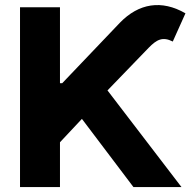

<svg xmlns="http://www.w3.org/2000/svg" viewBox="-20 -757 776 777"><path d="M61 0H222.7V-181.2L311.5 -275.9L520 0H714.4L415 -391.1L581.5 -563.5C613.8 -596.7 638.2 -609.9 679.2 -588.9L730.5 -703.1C634.3 -758.8 541.5 -744.1 464.8 -664.6L231.9 -420.4H222.7V-727.5H61Z"/></svg>

Font: Raveo
Style: Bold
Weight: 700
Designer: Jakub Foglar, Rasmus Andersson (Inter)
Foundry: Jakubfoglar.com
Version: Version 1.100;Glyphs 3.2.3 (3260)